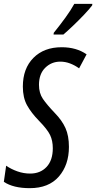

<svg xmlns="http://www.w3.org/2000/svg" viewBox="-42 -970 501 1000"><path d="M288 -790Q307 -806 337 -834.5Q367 -863 395.5 -893Q424 -923 438 -942L439 -950H345Q327 -917 299 -878.5Q271 -840 238 -799L237 -790ZM317 -205Q317 -263 299 -303Q281 -343 243 -382Q202 -425 181.5 -455Q161 -485 161 -528Q161 -585 193.5 -617Q226 -649 272 -649Q298 -649 323 -639.5Q348 -630 370 -614L409 -687Q356 -724 279 -724Q187 -724 132 -668.5Q77 -613 77 -519Q77 -461 99 -421.5Q121 -382 160 -342Q205 -296 219 -266.5Q233 -237 233 -198Q233 -135 200.5 -100.5Q168 -66 115 -66Q81 -66 48.5 -77.5Q16 -89 -10 -107L-22 -23Q27 10 113 10Q212 10 264.5 -50.5Q317 -111 317 -205Z"/></svg>

Font: Noto Sans Display Condensed
Style: Italic
Weight: 400
Width: 3
Designer: Monotype Design team
Foundry: Monotype Imaging Inc.
Version: 1.000